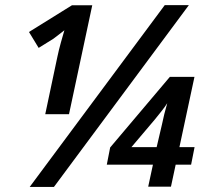

<svg xmlns="http://www.w3.org/2000/svg" viewBox="-20 -734 820 754"><path d="M96.7 0 627 -713.9H721.7L191.9 0ZM157.7 -285.6 205.1 -509.8Q210.9 -537.6 219 -566.7Q227.1 -595.7 232.9 -615.2Q223.1 -607.9 211.4 -598.4Q199.7 -588.9 189.9 -582L131.8 -545.9L93.8 -608.4L262.7 -713.4H342.3L251 -285.6ZM562 -1 580.6 -87.4H399.4L412.6 -154.8L647 -432.1H743.7L684.6 -156.2H744.1L730.5 -87.4H669.9L651.4 -1ZM496.1 -156.2H595.2L615.7 -243.7Q620.6 -267.1 625.2 -285.9Q629.9 -304.7 636.7 -328.6Q628.9 -315.9 613.5 -296.4Q598.1 -276.9 587.9 -264.6Z"/></svg>

Font: Open Sans SemiBold
Style: Italic
Weight: 600
Italic angle: -12°
Designer: Monotype Design Team
Foundry: Monotype Imaging Inc.
Version: Version 3.003; ttfautohint (v1.8.4)